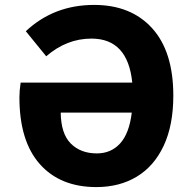

<svg xmlns="http://www.w3.org/2000/svg" viewBox="-20 -748 779 781"><path d="M59 -352Q59 -380 64 -412H518Q500 -591 352 -591Q251 -591 168 -519L85 -621Q199 -728 363 -728Q513 -728 599 -633Q685 -538 685 -359Q685 -239 646 -155.5Q607 -72 536.5 -29.5Q466 13 372 13Q225 13 142 -80.5Q59 -174 59 -352ZM374 -124Q432 -124 469 -165Q506 -206 516 -290H227Q228 -204 268 -164Q308 -124 374 -124Z"/></svg>

Font: Nebula Sans Bold
Style: Regular
Weight: 700
Designer: Paul D. Hunt for Adobe (as Source Sans)
Foundry: Nebula Entertainment & Broadcasting LLC
Version: Version 1.010